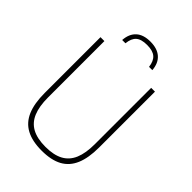

<svg xmlns="http://www.w3.org/2000/svg" viewBox="-269 -1055 1180 1180"><g transform="rotate(45 321.0 -464.5)"><path d="M84.5 -255.5V-740H118.5V-250.5Q118.5 -172.5 139.5 -122.5Q160.5 -72.5 205.2 -48.2Q250 -24 322 -24Q393.5 -24 438.2 -48.2Q483 -72.5 504 -122.5Q525 -172.5 525 -250.5V-740H558V-255.5Q558 -164 533.2 -105.8Q508.5 -47.5 456.5 -19.2Q404.5 9 322 9Q239.5 9 187 -19.2Q134.5 -47.5 109.5 -105.8Q84.5 -164 84.5 -255.5ZM321 -938Q381.5 -938 415.2 -908Q449 -878 453 -822H424.5Q419 -867.5 395 -888.2Q371 -909 321 -909Q271 -909 247.5 -888.2Q224 -867.5 219.5 -822H191Q195 -878.5 227.8 -908.2Q260.5 -938 321 -938Z"/></g></svg>

Font: Encode Sans Semi Condensed Thin
Style: Regular
Weight: 250
Width: 4
Designer: Multiple Designers
Foundry: Impallari Type
Version: Version 2.000